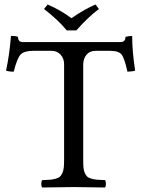

<svg xmlns="http://www.w3.org/2000/svg" viewBox="-20 -832 627 854"><path d="M276.9 -696.8Q240.2 -742.2 175.8 -792L191.9 -812Q251 -786.1 297.9 -751Q355.5 -791 404.8 -812L419.9 -792Q369.6 -753.9 319.8 -696.8ZM350.1 -122.1Q350.1 -100.6 351.3 -86.7Q352.5 -72.8 357.4 -62.3Q362.3 -51.8 367.9 -46.4Q373.5 -41 386.2 -37.4Q398.9 -33.7 411.4 -32.7Q423.8 -31.7 446.8 -30.8Q451.2 -26.4 451.2 -14.4Q451.2 -2.4 446.8 2Q347.2 0 308.1 0Q265.6 0 168 2Q163.6 -2.4 163.6 -14.4Q163.6 -26.4 168 -30.8Q190.9 -31.7 203.4 -32.7Q215.8 -33.7 228.5 -37.4Q241.2 -41 246.8 -46.4Q252.4 -51.8 257.3 -62.3Q262.2 -72.8 263.7 -86.7Q265.1 -100.6 265.1 -122.1V-546.9Q265.1 -571.3 249.8 -588.6Q234.4 -606 208 -606H128.9Q87.4 -606 71.8 -589.6Q56.2 -573.2 41 -513.2Q19 -513.2 6.8 -518.1Q21.5 -583 28.8 -671.9Q45.4 -673.3 60.1 -668Q60.1 -645 81.1 -645H516.1Q538.1 -645 538.1 -668Q551.3 -671.9 567.9 -671.9Q567.9 -603.5 581.1 -518.1Q573.2 -514.2 546.9 -513.2Q533.7 -573.2 520.8 -589.6Q507.8 -606 467.8 -606H405.8Q379.4 -606 364.7 -588.4Q350.1 -570.8 350.1 -543.9Z"/></svg>

Font: Linux Libertine G
Style: Regular
Weight: 400
Designer: Philipp H. Poll
Foundry: Philipp H. Poll
Version: Version 4.7.5